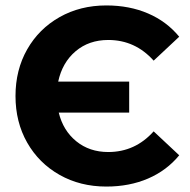

<svg xmlns="http://www.w3.org/2000/svg" viewBox="-20 -675 697 706"><path d="M371 -655Q456 -655 524.5 -625.5Q593 -596 639 -540L545 -452Q477 -528 378 -528Q307 -528 258 -486.5Q209 -445 194 -375H455V-261H196Q212 -195 260.5 -155.5Q309 -116 378 -116Q477 -116 545 -192L639 -104Q593 -48 524.5 -18.5Q456 11 371 11Q275 11 199 -32Q123 -75 80 -150.5Q37 -226 37 -322Q37 -418 80 -493.5Q123 -569 199 -612Q275 -655 371 -655Z"/></svg>

Font: Montserrat Ace
Style: Bold
Weight: 700
Designer: Julieta Ulanovsky
Foundry: Julieta Ulanovsky
Version: Version 1